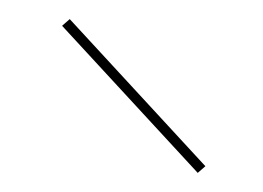

<svg xmlns="http://www.w3.org/2000/svg" viewBox="-20 -698 275 201"><path d="M45 -671 53 -678 195 -524 187 -517Z"/></svg>

Font: Ysabeau Infant Hairline
Style: Regular
Weight: 100
Designer: Christian Thalmann (Catharsis Fonts)
Version: Version 0.003